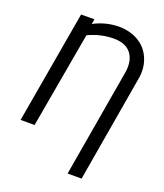

<svg xmlns="http://www.w3.org/2000/svg" viewBox="-164 -828 973 1140"><g transform="rotate(20 322.5 -258.0)"><path d="M230.5 -679.7Q309.6 -721.2 395 -720.2Q461.9 -718.8 512.9 -688.7Q564 -658.7 588.6 -604.5Q613.3 -550.3 606 -484.9L488.3 203.6H399.9L518.1 -485.4Q526.9 -556.6 494.4 -598.9Q461.9 -641.1 391.6 -643.1Q307.1 -645 224.1 -606L117.2 0H28.8L152.3 -710.9L236.8 -711.4Z"/></g></svg>

Font: Roboto
Style: Italic
Weight: 400
Italic angle: -12°
Designer: Google
Version: Version 2.134; 2016; ttfautohint (v1.6)